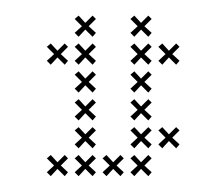

<svg xmlns="http://www.w3.org/2000/svg" viewBox="-20 -230 254 246"><path d="M102.9 -152.1 93.6 -160.7 102.9 -170 98.6 -174.3 89.3 -165 80.7 -174.3 75.7 -170 85 -160.7 75.7 -152.1 80.7 -147.1 89.3 -156.4 98.6 -147.1ZM102.9 -116.4 93.6 -125 102.9 -134.3 98.6 -138.6 89.3 -129.3 80.7 -138.6 75.7 -134.3 85 -125 75.7 -116.4 80.7 -111.4 89.3 -120.7 98.6 -111.4ZM102.9 -80.7 93.6 -89.3 102.9 -98.6 98.6 -102.9 89.3 -93.6 80.7 -102.9 75.7 -98.6 85 -89.3 75.7 -80.7 80.7 -75.7 89.3 -85 98.6 -75.7ZM102.9 -45 93.6 -53.6 102.9 -62.9 98.6 -67.1 89.3 -57.9 80.7 -67.1 75.7 -62.9 85 -53.6 75.7 -45 80.7 -40 89.3 -49.3 98.6 -40ZM102.9 -9.3 93.6 -17.9 102.9 -27.1 98.6 -31.4 89.3 -22.1 80.7 -31.4 75.7 -27.1 85 -17.9 75.7 -9.3 80.7 -4.3 89.3 -13.6 98.6 -4.3ZM67.1 -9.3 57.9 -17.9 67.1 -27.1 62.9 -31.4 53.6 -22.1 45 -31.4 40 -27.1 49.3 -17.9 40 -9.3 45 -4.3 53.6 -13.6 62.9 -4.3ZM174.3 -45 165 -53.6 174.3 -62.9 170 -67.1 160.7 -57.9 152.1 -67.1 147.1 -62.9 156.4 -53.6 147.1 -45 152.1 -40 160.7 -49.3 170 -40ZM174.3 -9.3 165 -17.9 174.3 -27.1 170 -31.4 160.7 -22.1 152.1 -31.4 147.1 -27.1 156.4 -17.9 147.1 -9.3 152.1 -4.3 160.7 -13.6 170 -4.3ZM174.3 -80.7 165 -89.3 174.3 -98.6 170 -102.9 160.7 -93.6 152.1 -102.9 147.1 -98.6 156.4 -89.3 147.1 -80.7 152.1 -75.7 160.7 -85 170 -75.7ZM174.3 -116.4 165 -125 174.3 -134.3 170 -138.6 160.7 -129.3 152.1 -138.6 147.1 -134.3 156.4 -125 147.1 -116.4 152.1 -111.4 160.7 -120.7 170 -111.4ZM174.3 -152.1 165 -160.7 174.3 -170 170 -174.3 160.7 -165 152.1 -174.3 147.1 -170 156.4 -160.7 147.1 -152.1 152.1 -147.1 160.7 -156.4 170 -147.1ZM210 -152.1 200.7 -160.7 210 -170 205.7 -174.3 196.4 -165 187.9 -174.3 182.9 -170 192.1 -160.7 182.9 -152.1 187.9 -147.1 196.4 -156.4 205.7 -147.1ZM174.3 -187.9 165 -196.4 174.3 -205.7 170 -210 160.7 -200.7 152.1 -210 147.1 -205.7 156.4 -196.4 147.1 -187.9 152.1 -182.9 160.7 -192.1 170 -182.9ZM102.9 -187.9 93.6 -196.4 102.9 -205.7 98.6 -210 89.3 -200.7 80.7 -210 75.7 -205.7 85 -196.4 75.7 -187.9 80.7 -182.9 89.3 -192.1 98.6 -182.9ZM67.1 -152.1 57.9 -160.7 67.1 -170 62.9 -174.3 53.6 -165 45 -174.3 40 -170 49.3 -160.7 40 -152.1 45 -147.1 53.6 -156.4 62.9 -147.1ZM138.6 -9.3 129.3 -17.9 138.6 -27.1 134.3 -31.4 125 -22.1 116.4 -31.4 111.4 -27.1 120.7 -17.9 111.4 -9.3 116.4 -4.3 125 -13.6 134.3 -4.3ZM210 -45 200.7 -53.6 210 -62.9 205.7 -67.1 196.4 -57.9 187.9 -67.1 182.9 -62.9 192.1 -53.6 182.9 -45 187.9 -40 196.4 -49.3 205.7 -40Z"/></svg>

Font: Gossip Low Cross Small
Style: Regular
Weight: 200
Width: 3
Designer: Deborah Khodanovich
Version: Version 1.001;Glyphs 3.3.1 (3343)